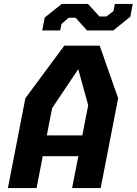

<svg xmlns="http://www.w3.org/2000/svg" viewBox="-20 -964 700 984"><path d="M20.5 0H167.5L199 -163.5H381.5L349.5 0H496L585.5 -460.5L491 -730H309.5L110 -460.5ZM196.5 -808H288.5L295 -841L331.5 -873H367.5L426 -808H560.5L648 -878.5L660.5 -944H568.5L561.5 -907L525.5 -879.5H489.5L431 -944H296.5L209 -874ZM220 -270 247 -409.5 381 -609.5 432 -424.5 402 -270Z"/></svg>

Font: Monaspace Krypton
Style: Bold Italic
Weight: 700
Italic angle: -11°
Designer: Riley Cran & the Lettermatic Team
Foundry: Lettermatic
Version: Version 1.101 (Monaspace Krypton)